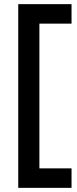

<svg xmlns="http://www.w3.org/2000/svg" viewBox="-20 -770 372 926"><path d="M68 -750H325V-656H170V42H325V136H68Z"/></svg>

Font: Cabin SemiBold
Style: Regular
Weight: 600
Designer: Pablo Impallari
Foundry: Pablo Impallari. http://www.impallari.com Igino Marini. http://www.ikern.com
Version: Version 2.001